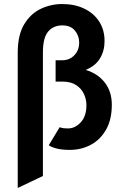

<svg xmlns="http://www.w3.org/2000/svg" viewBox="-20 -732 618 953"><path d="M68 201V-470Q68 -558 99.8 -611Q131.5 -664 182 -688Q232.5 -712 288.5 -712Q351 -712 398.5 -689Q446 -666 472.5 -624.8Q499 -583.5 499 -528Q499 -480 476.5 -442.5Q454 -405 405.5 -385Q466 -366.5 500.5 -321.8Q535 -277 535 -212Q535 -139 506.8 -89Q478.5 -39 431.2 -13.5Q384 12 326 12Q257 12 222 -11L276 -100.5Q287.5 -96.5 296.8 -95.5Q306 -94.5 317.5 -94.5Q353 -94.5 381 -125Q409 -155.5 409 -210Q409 -238.5 396.8 -265.2Q384.5 -292 358.2 -309.5Q332 -327 290 -327H256V-433H290Q325 -433 349 -457.8Q373 -482.5 373 -521Q373 -555 351.5 -580.5Q330 -606 289.5 -606Q244.5 -606 218.8 -575Q193 -544 193 -472V141.5Z"/></svg>

Font: Overpass
Style: Bold
Weight: 700
Designer: Delve Withrington, Dave Bailey, Thomas Jockin
Foundry: Delve Fonts LLC
Version: Version 4.000; ttfautohint (v1.8.3)